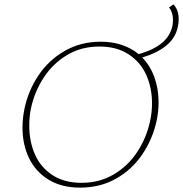

<svg xmlns="http://www.w3.org/2000/svg" viewBox="-20 -854 838 879"><path d="M798 -766Q798 -747 794 -731Q784 -681 742 -646Q700 -611 631 -591Q668 -553 687 -500Q706 -447 706 -386Q706 -343 697 -301Q679 -218 632 -148Q585 -78 512 -36.5Q439 5 347 5Q261 5 201.5 -32Q142 -69 112.5 -131Q83 -193 83 -270Q83 -313 92 -356Q109 -438 155.5 -508Q202 -578 275.5 -620.5Q349 -663 441 -663Q545 -663 615 -606Q684 -626 721.5 -657.5Q759 -689 769 -734Q772 -749 772 -763Q772 -797 754 -820L774 -834Q798 -809 798 -766ZM676 -381Q676 -452 649.5 -511Q623 -570 568.5 -605.5Q514 -641 435 -641Q352 -641 287 -602Q222 -563 180 -498.5Q138 -434 122 -359Q114 -323 114 -278Q114 -206 140 -147Q166 -88 220 -52.5Q274 -17 353 -17Q436 -17 501.5 -56Q567 -95 609 -159.5Q651 -224 667 -299Q676 -340 676 -381Z"/></svg>

Font: Ysabeau Extralight
Style: Italic
Weight: 200
Italic angle: -12°
Designer: Christian Thalmann (Catharsis Fonts)
Version: Version 0.003